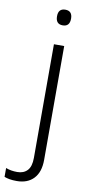

<svg xmlns="http://www.w3.org/2000/svg" viewBox="-157 -770 495 1050"><g transform="rotate(10 90.5 -244.5)"><path d="M78 -686Q78 -729 117 -729Q156 -729 156 -686Q156 -642 117 -642Q78 -642 78 -686ZM17 240Q-6 240 -23 237Q-40 234 -52 229V180Q-24 191 11 191Q47 191 67.5 169Q88 147 88 99V-532H145V100Q145 168 111 204Q77 240 17 240Z"/></g></svg>

Font: RS Noto Sans Light
Style: Regular
Weight: 300
Designer: Monotype Design Team
Foundry: Monotype Imaging Inc.
Version: Version 3.10